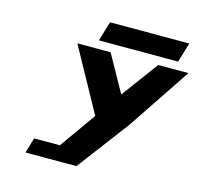

<svg xmlns="http://www.w3.org/2000/svg" viewBox="-121 -1003 1180 1133"><g transform="rotate(15 469.0 -436.5)"><path d="M413.7 -872 377.9 -752H862L897.9 -872ZM259.6 -702.1 472.5 -315.4 315.4 -94.4H158.6L130.6 -0.9H248.9H442.2L682.8 -320.5L938.4 -702.1H753.8L587.9 -477.7L462.7 -702.1Z"/></g></svg>

Font: Hussar
Style: BdSuprExtOblThree
Weight: 700
Foundry: Cannot Into Space Fonts
Version: Version 2.00